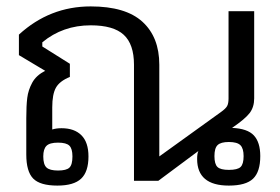

<svg xmlns="http://www.w3.org/2000/svg" viewBox="-20 -564 874 599"><path d="M62 -82V-195Q62 -234 65 -258.5Q68 -283 80.5 -306Q93 -329 121 -343L39 -392V-456Q135 -544 263 -544Q372 -544 424.5 -496Q477 -448 477 -362V-76L670 -215Q684 -225 688.5 -233Q693 -241 693 -257V-529H773V-257Q773 -230 759 -211.5Q745 -193 704 -165Q752 -163 772 -141.5Q792 -120 792 -77Q792 -28 769.5 -6.5Q747 15 694 15Q595 15 595 -68Q595 -85 599 -93L474 0H398V-362Q398 -426 366 -455.5Q334 -485 263 -485Q176 -485 112 -432V-419L198 -365V-324Q166 -311 154.5 -290.5Q143 -270 143 -229V-160Q155 -164 172 -164Q212 -164 234 -142Q256 -120 256 -76Q256 -28 233 -6.5Q210 15 159 15Q105 15 83.5 -7Q62 -29 62 -82ZM740 -77Q740 -101 730 -111Q720 -121 694 -121Q669 -121 659 -111.5Q649 -102 649 -77Q649 -52 658.5 -43Q668 -34 694 -34Q721 -34 730.5 -43Q740 -52 740 -77ZM206 -76Q206 -100 196.5 -109.5Q187 -119 161 -119Q135 -119 125 -109Q115 -99 115 -76Q115 -51 125 -41.5Q135 -32 161 -32Q187 -32 196.5 -41Q206 -50 206 -76Z"/></svg>

Font: Pridi Light
Style: Regular
Weight: 300
Designer: Katatrad Team
Foundry: CadsonDemak
Version: Version 1.003